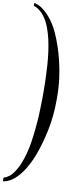

<svg xmlns="http://www.w3.org/2000/svg" viewBox="-191 -1067 657 1544"><g transform="rotate(10 137.5 -294.5)"><path d="M268 -285Q268 -155 243.5 -36.5Q219 82 182 179Q157 243 123 299Q89 355 44 393Q24 410 1.5 420Q-21 430 -44 434V404Q2 389 30.5 350Q59 311 78 265Q112 181 127.5 76.5Q143 -28 149 -140Q151 -178 151.5 -214Q152 -250 153 -285V-331Q153 -442 145.5 -550.5Q138 -659 118 -750Q105 -809 83.5 -862Q62 -915 29 -951Q13 -968 -5 -980.5Q-23 -993 -44 -1000V-1023Q4 -1013 46 -975Q117 -911 160.5 -813.5Q204 -716 231 -606Q248 -538 258 -462Q268 -386 268 -305Z"/></g></svg>

Font: Ponomar
Style: Regular
Weight: 400
Version: Version 1.301; ttfautohint (v1.8.4.7-5d5b)